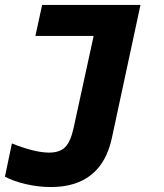

<svg xmlns="http://www.w3.org/2000/svg" viewBox="-41 -536 661 775"><path d="M165 219Q115 219 64.5 207.5Q14 196 -21 177L7 43Q52 61 90 70.5Q128 80 157 80Q200 80 222 58Q244 36 256 -19L337 -391H102L129 -516H526L411 19Q390 119 328 169Q266 219 165 219Z"/></svg>

Font: Red Hat Mono
Style: Italic
Weight: 400
Italic angle: -12°
Monospace: yes
Designer: Pentagram, MCKL
Foundry: MCKL
Version: Version 1.030